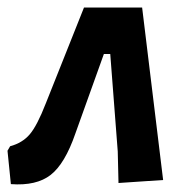

<svg xmlns="http://www.w3.org/2000/svg" viewBox="-35 -484 496 512"><path d="M189 -464H344L400 -4L281 4L279 -80L259 -340H242L166 -128Q138 -47 100 -17.5Q62 12 -6 7L-15 -82L-8 -94Q25 -103 44.5 -126Q64 -149 87 -208Z"/></svg>

Font: Alegreya Sans
Style: Bold Italic
Weight: 700
Italic angle: -7°
Designer: Juan Pablo del Peral
Foundry: Huerta Tipografica
Version: Version 2.007